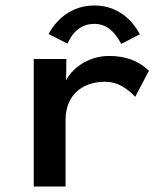

<svg xmlns="http://www.w3.org/2000/svg" viewBox="-20 -680 603 700"><path d="M226 -521C248 -570 282 -593 324 -593C365 -593 396 -569 422 -520L490 -555C453 -623 395 -660 324 -660C253 -660 193 -622 157 -556ZM103 0H219V-242C219 -341 289 -382 362 -382C407 -382 440 -361 473 -327L523 -422C485 -459 437 -476 378 -476C313 -476 250 -442 221 -387L222 -465H103Z"/></svg>

Font: Inconsolata SemiExpanded
Style: Bold
Weight: 700
Width: 6
Monospace: yes
Designer: Raph Levien, Cyreal, Brenton Simpson
Foundry: Raph Levien, Cyreal, Google
Version: Version 3.100